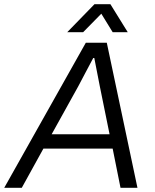

<svg xmlns="http://www.w3.org/2000/svg" viewBox="-46 -888 735 908"><path d="M272 -735.8 400.9 -868.2H476.1L558.1 -735.8H486.8L433.1 -823.2L347.2 -735.8ZM-25.9 0 359.9 -686H459L604 0H523.9L486.8 -185.1H159.2L57.1 0ZM198.2 -252.9H472.2L425.8 -481Q407.7 -570.3 399.9 -613.8H395Q383.3 -591.8 356.9 -542Q330.6 -492.2 324.2 -480Z"/></svg>

Font: Archivo Light
Style: Italic
Weight: 300
Italic angle: -10°
Designer: Hector Gatti
Foundry: Omnibus-Type
Version: Version 2.001